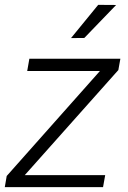

<svg xmlns="http://www.w3.org/2000/svg" viewBox="-30 -770 527 790"><path d="M262.2 -613.3 316.9 -613.8 447.8 -749.5 374 -750ZM457 -481.9 465.3 -528.3H90.8L82 -478H381.3L-2.4 -45.9L-10.3 0H394L402.8 -49.3H71.8Z"/></svg>

Font: Roboto Light
Style: Italic
Weight: 300
Italic angle: -12°
Designer: Google
Version: Version 2.137; 2017